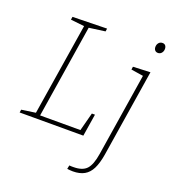

<svg xmlns="http://www.w3.org/2000/svg" viewBox="-167 -858 1112 1224"><g transform="rotate(20 389.0 -245.5)"><path d="M455 -151H476L452 0H20L23 -20L127 -35L117 -26L219 -666L225 -657L125 -668L128 -688L361 -693L358 -673L241 -657L250 -666L147 -15L141 -27H430L420 -18ZM428 234 433 209Q441 210 448 210Q455 210 461 210Q522 210 550 180Q578 150 590 73L680 -496L686 -487L596 -501L599 -521L716 -526L622 68Q612 128 593.5 165Q575 202 544 219.5Q513 237 466 237Q455 237 446.5 236Q438 235 428 234ZM718 -658Q705 -658 697.5 -666.5Q690 -675 690 -689Q690 -705 699.5 -716.5Q709 -728 725 -728Q738 -728 745 -719.5Q752 -711 752 -697Q752 -681 742.5 -669.5Q733 -658 718 -658Z"/></g></svg>

Font: Bitter Thin ExtraLight
Style: Italic
Weight: 250
Italic angle: -9°
Version: Version 2.002